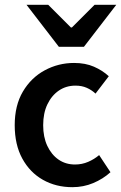

<svg xmlns="http://www.w3.org/2000/svg" viewBox="-20 -764 502 796"><path d="M280 12Q212 12 158 -18.5Q104 -49 72.5 -106.5Q41 -164 41 -245Q41 -327 75 -384.5Q109 -442 165.5 -472.5Q222 -503 287 -503Q334 -503 369.5 -487.5Q405 -472 431 -448L376 -376Q360 -391 339.5 -400Q319 -409 293 -409Q254 -409 224 -388.5Q194 -368 176.5 -331.5Q159 -295 159 -245Q159 -196 176 -159.5Q193 -123 222.5 -102.5Q252 -82 291 -82Q320 -82 345.5 -93Q371 -104 391 -121L438 -50Q407 -22 366.5 -5Q326 12 280 12ZM224 -570 90 -744H180L274 -650H278L372 -744H462L328 -570Z"/></svg>

Font: Source Sans 3 ExtraLight SemiBold
Style: Regular
Weight: 600
Version: Version 3.052;hotconv 1.1.0;makeotfexe 2.6.0